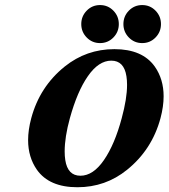

<svg xmlns="http://www.w3.org/2000/svg" viewBox="-20 -745 680 774"><path d="M470.7 -268.6Q492.2 -347.7 492.2 -402.8Q492.2 -421.9 489.7 -437.5Q480 -500.5 428.7 -500.5Q377.4 -500.5 334 -437.5Q291.5 -376.5 261.7 -268.6Q240.7 -192.4 240.7 -134.3Q240.7 -115.2 243.2 -99.6Q252.9 -36.6 304.2 -36.6Q355.5 -36.6 398.9 -99.6Q442.4 -162.6 470.7 -268.6ZM128.9 -60.5Q93.3 -111.3 93.3 -180.2Q93.3 -221.2 106 -268.6Q140.1 -395.5 240.7 -476.6Q328.1 -546.9 441.2 -546.9Q554.2 -546.9 604 -476.6Q639.6 -425.8 639.6 -356.9Q639.6 -315.9 627 -268.6Q592.8 -141.6 492.2 -60.5Q405.3 9.8 292 9.8Q178.7 9.8 128.9 -60.5ZM499.5 -702.1Q521.5 -724.6 553.2 -724.6Q585 -724.6 606.9 -702.1Q628.9 -679.7 628.9 -647.9Q628.9 -616.2 606.9 -593.8Q585 -571.3 553.2 -571.3Q521.5 -571.3 499.5 -593.8Q477.5 -616.2 477.5 -647.9Q477.5 -679.7 499.5 -702.1ZM329.6 -702.1Q351.6 -724.6 383.3 -724.6Q415 -724.6 437 -702.1Q459 -679.7 459 -647.9Q459 -616.2 437 -593.8Q415 -571.3 383.3 -571.3Q351.6 -571.3 329.6 -593.8Q307.6 -616.2 307.6 -647.9Q307.6 -679.7 329.6 -702.1Z"/></svg>

Font: Cursive Sans
Style: Bold
Weight: 700
Italic angle: -15°
Designer: Wojciech Kalinowski "wmk69" (wmk69@o2.pl)
Foundry: Wojciech Kalinowski "wmk69" (wmk69@o2.pl)
Version: Wersja 3.1.0; 2022-02-18